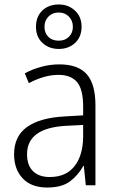

<svg xmlns="http://www.w3.org/2000/svg" viewBox="-20 -829 523 859"><path d="M246 -541Q329 -541 368 -497Q407 -453 407 -358V0H364L355 -87H353Q329 -44 292.5 -17Q256 10 191 10Q120 10 81.5 -31Q43 -72 43 -139Q43 -219 100.5 -260.5Q158 -302 268 -308L352 -313V-352Q352 -430 324.5 -462Q297 -494 242 -494Q209 -494 176 -484.5Q143 -475 109 -457L91 -501Q124 -519 164 -530Q204 -541 246 -541ZM274 -266Q101 -256 101 -139Q101 -89 128 -63Q155 -37 202 -37Q275 -37 313 -85Q351 -133 352 -217V-270ZM243 -610Q199 -610 170 -637Q141 -664 141 -709Q141 -755 169.5 -782Q198 -809 243 -809Q286 -809 315.5 -781.5Q345 -754 345 -710Q345 -664 316 -637Q287 -610 243 -610ZM243 -647Q271 -647 288.5 -664.5Q306 -682 306 -709Q306 -737 288 -755Q270 -773 243 -773Q215 -773 197 -755Q179 -737 179 -709Q179 -682 196 -664.5Q213 -647 243 -647Z"/></svg>

Font: Noto Sans Khmer UI SemiCondensed Light
Style: Regular
Weight: 300
Width: 4
Designer: Danh Hong and the Monotype Design Team
Foundry: Monotype Imaging Inc.
Version: Version 2.002; ttfautohint (v1.8.4.7-5d5b)